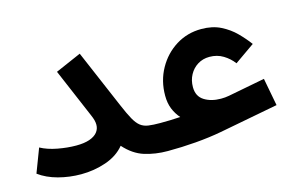

<svg xmlns="http://www.w3.org/2000/svg" viewBox="-71 -682 1305 848"><g transform="rotate(-15 581.0 -258.0)"><path d="M605 -128.2H604.5Q571.5 -128.2 550.4 -131.2Q529.3 -134.2 514.4 -145.7Q499.5 -157.2 485.7 -181.9Q471.8 -206.7 453.5 -250L339.7 -516.1L222 -464.8L317 -241.8Q323.7 -226.7 326.7 -215.5Q329.6 -204.3 329.6 -194.2Q329.6 -174.7 317.5 -159.8Q305.4 -144.9 281.1 -136.5Q256.8 -128.2 220.2 -128.2Q180.5 -128.2 136 -136.5Q91.6 -144.8 59.3 -162.4L17.9 -53.7Q54.2 -26.9 104.9 -13.4Q155.5 0 208.9 0Q268.1 0 322.4 -18.6Q376.8 -37.1 409.1 -76.4Q449.6 -30.9 498.7 -15.4Q547.9 0 604.5 0H605Z M784.3 -243.8Q784.3 -275 797.9 -300Q811.4 -325.1 835.1 -339.7Q858.9 -354.4 888.9 -354.4Q924 -354.4 951.5 -337.6Q979.1 -320.9 997.6 -296L1089 -360Q1068.1 -388.3 1040.1 -416.5Q1012.1 -444.7 974.4 -463.6Q936.8 -482.5 886 -482.5Q822 -482.5 769.8 -450Q717.7 -417.4 686.9 -362.1Q656.1 -306.9 656.1 -239.3Q656.1 -204.7 666.9 -178.3Q677.7 -151.9 696 -131.1Q676.9 -129.6 651.4 -128.9Q625.9 -128.2 605 -128.2Q578.1 -128.2 559.8 -109.3Q541.4 -90.5 541.4 -64.3Q541.4 -38.2 559.8 -19.1Q578.1 0 605 0Q668.2 0 732.7 -5.2Q797.2 -10.5 852.3 -20.8L1120.6 -71.8L1096.7 -198.2L928.3 -165.9Q919.6 -164.2 910.1 -163.4Q900.6 -162.6 891.5 -162.6Q846.8 -162.6 815.6 -182.1Q784.3 -201.7 784.3 -243.8Z"/></g></svg>

Font: Estedad-VF-FD Black
Style: Regular
Weight: 900
Designer: Amin Abedi
Version: Version 4.000